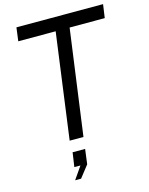

<svg xmlns="http://www.w3.org/2000/svg" viewBox="-141 -830 899 1156"><g transform="rotate(-15 308.5 -251.5)"><path d="M299 -658 210 0H296L386 -658H605L617 -742H77L66 -658ZM217 239 275 165 287 72H209L196 161H234L180 239Z"/></g></svg>

Font: Cheyenne Sans
Style: Italic
Weight: 400
Italic angle: -8.13011°
Designer: The Public Sans project authors (U.S. Web Design System), Libre Franklin designed by Pablo Impallari and Rodrigo Fuenzal
Foundry: The Cheyenne Sans Project Authors
Version: Version 2.007